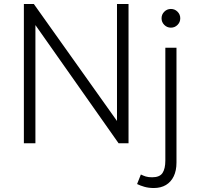

<svg xmlns="http://www.w3.org/2000/svg" viewBox="-20 -720 992 965"><path d="M100 0V-700H150L568 -112V-700H626V0H576L158 -594V0ZM753 225Q727 225 705.5 218.8Q684 212.5 669 205L688 157Q700 163 712.5 167Q725 171 745 171Q782.5 171 796.8 149.5Q811 128 811 87V-480H867V97Q867 137.5 853.2 166Q839.5 194.5 814 209.8Q788.5 225 753 225ZM839 -581Q819.5 -581 805.8 -594.8Q792 -608.5 792 -628Q792 -647.5 805.8 -661.2Q819.5 -675 839 -675Q858.5 -675 872.2 -661.2Q886 -647.5 886 -628Q886 -608.5 872.2 -594.8Q858.5 -581 839 -581Z"/></svg>

Font: Geologica Roman Thin
Style: Regular
Weight: 250
Designer: Sindre Bremnes, Frode Helland
Foundry: Monokrom Skriftforlag AS
Version: Version 1.010;gftools[0.9.28]